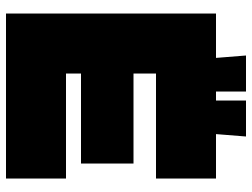

<svg xmlns="http://www.w3.org/2000/svg" viewBox="-120 -720 840 640"><g transform="rotate(90 300.0 -400.0)"><path d="M25 0H225V-700H25ZM100 0H575V-200H100ZM100 -500H575V-700H100ZM100 -250H525V-425H100ZM175 -675H285V-800H165ZM315 -675H425L435 -800H315Z"/></g></svg>

Font: Millimetre
Style: Extrablack
Weight: 900
Designer: Jérémy Landes
Version: Version 1.0